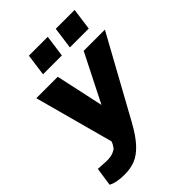

<svg xmlns="http://www.w3.org/2000/svg" viewBox="-288 -862 1152 1152"><g transform="rotate(-45 288.0 -286.5)"><path d="M-31 148 -14 31 38 34Q45 35 58 35Q94 35 114.5 26Q135 17 140.5 10Q146 3 155 -13L161 -28L25 -530H207L273 -225L427 -530H607L327 -21Q285 55 245.5 96.5Q206 138 166 153.5Q126 169 78 169Q42 169 18.5 164.5Q-5 160 -16.5 155Q-28 150 -31 148ZM315 -603H155L174 -742H334ZM543 -603H383L402 -742H562Z"/></g></svg>

Font: Morrison ExtraBold
Style: Regular
Weight: 800
Designer: Pablo Impallari, Rodrigo Fuenzalida (Modified by Dan O. Williams)
Version: Version 0.03;June 6, 2019;FontCreator 11.5.0.2425 64-bit; tt